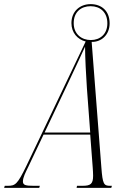

<svg xmlns="http://www.w3.org/2000/svg" viewBox="-80 -910 620 930"><path d="M-60 0H110L113 -10H83C45 -10 31 -13 31 -31C31 -51 44 -75 57 -102L131 -258H357L369 -100C370 -84 371 -72 371 -59C371 -18 358 -10 319 -10H293L291 0H459L462 -10H453C423 -10 417 -18 411 -99L364 -707C411 -706 451 -741 451 -797C451 -858 411 -890 359 -890C307 -890 266 -855 266 -798C266 -752 295 -719 335 -709L48 -107C4 -16 -6 -10 -43 -10H-57ZM360 -716C316 -716 277 -744 277 -798C277 -852 313 -880 359 -880C405 -880 440 -851 440 -797C440 -745 405 -716 360 -716ZM249 -506C299 -612 309 -634 332 -684C332 -633 337 -541 341 -482L357 -268H136Z"/></svg>

Font: Noto Serif Display ExtraCondensed ExtraLight
Style: Italic
Weight: 200
Width: 2
Italic angle: -12°
Designer: Monotype Design Team
Foundry: Monotype Imaging Inc.
Version: Version 2.009